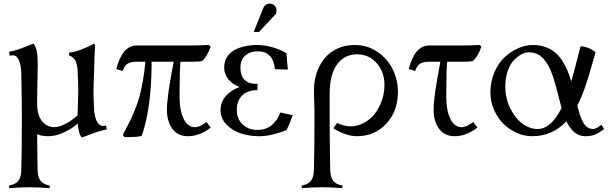

<svg xmlns="http://www.w3.org/2000/svg" viewBox="-20 -734 3303 1038"><path d="M485.4 -244.1Q485.4 -225.1 485.8 -210Q486.3 -194.8 487.1 -179Q487.8 -163.1 488.3 -152.3Q489.3 -101.6 506.1 -73.5Q522.9 -45.4 553.7 -55.7L557.1 -34.2Q538.6 -30.8 519.5 -25.1Q500.5 -19.5 487.8 -14.9Q475.1 -10.3 454.3 -2.2Q433.6 5.9 422.4 9.8Q404.8 -8.8 400.4 -66.4Q370.1 -38.6 325.2 -18.1Q280.3 2.4 241.2 2.4Q206.5 2.4 180.7 -8.3L183.1 183.1Q183.6 223.6 199.5 243.7Q215.3 263.7 249 268.6V283.2Q185.5 278.3 139.2 278.3Q92.8 278.3 29.3 283.2V268.6Q63 263.7 78.9 243.7Q94.7 223.6 95.2 183.1Q98.1 56.2 98.1 -83V-137.2Q97.7 -142.6 97.7 -153.3V-180.7Q97.2 -208 96.4 -259.8Q95.7 -311.5 95.2 -331.5V-335.9Q94.2 -378.9 83 -406.7Q71.8 -434.6 51.3 -434.6Q41.5 -434.6 32.7 -432.6L29.3 -454.1Q52.7 -458.5 73.2 -465.1Q93.8 -471.7 121.8 -482.9Q149.9 -494.1 161.1 -498Q184.1 -473.1 184.1 -388.2Q184.1 -360.4 182.1 -274.4Q182.1 -272.5 181.9 -267.8Q181.6 -263.2 181.6 -260.7Q180.7 -193.4 180.7 -175.8Q180.7 -139.2 189.7 -112.3Q198.7 -85.4 213.1 -72Q227.5 -58.6 241.7 -52.5Q255.9 -46.4 270 -46.4Q301.3 -46.4 336.9 -65.9Q372.6 -85.4 399.4 -110.4Q399.4 -132.3 401.4 -176.5Q403.3 -220.7 403.3 -244.1Q403.3 -258.8 402.1 -290Q400.9 -321.3 400.4 -335.9Q399.4 -379.9 389.6 -402.1Q379.9 -424.3 353.5 -434.6V-449.2Q382.8 -452.1 420.4 -466.6Q458 -481 487.3 -498L494.1 -490.7Q489.7 -417.5 488.3 -335.4Q487.8 -321.3 486.6 -290Q485.4 -258.8 485.4 -244.1Z M765.6 -400.4H719.7Q687 -400.4 669.7 -389.4Q652.3 -378.4 643.6 -350.1L608.9 -360.8Q641.1 -488.3 719.7 -488.3H1025.4Q1070.3 -488.3 1108.9 -491.2L1118.7 -481.9Q1111.8 -460.4 1099.6 -438.7Q1087.4 -417 1072.3 -403.8Q1057.1 -400.4 1025.4 -400.4H955.6Q950.7 -342.3 950.7 -214.4Q950.7 -136.7 972.7 -91.6Q994.6 -46.4 1034.2 -46.4Q1060.1 -46.4 1096.2 -74.2L1119.1 -44.9Q1095.2 -24.4 1062.7 -11Q1030.3 2.4 996.6 2.4Q940.9 2.4 911.6 -38.1Q882.3 -78.6 882.3 -140.6Q882.3 -154.8 883.5 -171.6Q884.8 -188.5 887.5 -209.7Q890.1 -231 892.1 -246.3Q894 -261.7 898.7 -288.1Q903.3 -314.5 905.3 -325.9Q907.2 -337.4 912.6 -366Q918 -394.5 918.9 -400.4H799.8Q799.8 -270.5 784.9 -167Q770 -63.5 746.1 0Q733.9 7.3 652.3 7.3L644 -4.9Q646 -8.8 663.8 -42.5Q681.6 -76.2 688.7 -91.3Q695.8 -106.4 711.4 -145.5Q727.1 -184.6 735.4 -216.8Q743.7 -249 752.7 -298.3Q761.7 -347.7 765.6 -400.4Z M1380.4 -561.5H1351.6L1403.8 -691.4Q1406.7 -698.7 1412.1 -704.1Q1422.4 -714.4 1438 -714.4Q1454.1 -714.4 1464.6 -704.1Q1475.1 -693.8 1475.1 -678.2Q1475.1 -662.1 1466.8 -653.8ZM1275.4 -263.7Q1230 -247.6 1201.2 -215.1Q1172.4 -182.6 1172.4 -139.2Q1172.4 -94.2 1204.1 -61Q1235.8 -27.8 1282.2 -12.7Q1328.6 2.4 1380.9 2.4Q1418 2.4 1459.7 -8.1Q1501.5 -18.6 1529.8 -31.2Q1554.7 -86.4 1562.5 -111.3L1495.6 -126Q1480.5 -83.5 1449 -57.6Q1417.5 -31.7 1371.6 -31.7Q1322.8 -31.7 1291.5 -61.5Q1260.3 -91.3 1260.3 -139.2Q1260.3 -190.4 1289.8 -218.5Q1319.3 -246.6 1372.1 -246.6V-280.8Q1326.7 -278.8 1303.2 -301.5Q1279.8 -324.2 1279.8 -367.7Q1279.8 -410.2 1305.7 -433.3Q1331.5 -456.5 1375 -456.5Q1416 -456.5 1439.2 -431.4Q1462.4 -406.2 1466.3 -359.9L1536.6 -357.9Q1531.7 -394 1528.8 -446.3Q1497.6 -465.8 1453.6 -478.3Q1409.7 -490.7 1369.1 -490.7Q1334.5 -490.7 1303.7 -483.9Q1272.9 -477.1 1247.3 -463.1Q1221.7 -449.2 1206.8 -424.8Q1191.9 -400.4 1191.9 -368.2Q1191.9 -333 1215.1 -304.9Q1238.3 -276.9 1275.4 -263.7Z M1782.7 -40.5 1802.7 -69.8Q1812.5 -63 1834.5 -56.9Q1856.4 -50.8 1872.1 -50.8Q1913.1 -50.8 1948.7 -70.3Q1984.4 -89.8 2008.1 -121.6Q2031.7 -153.3 2045.2 -193.6Q2058.6 -233.9 2058.6 -275.9Q2058.6 -317.4 2042 -354.2Q2025.4 -391.1 1990.7 -415.8Q1956.1 -440.4 1910.6 -440.4Q1841.8 -440.4 1802 -385.5Q1762.2 -330.6 1762.2 -224.1V-56.2L1762.7 -0.5Q1763.7 132.3 1765.1 183.1Q1766.1 223.6 1781.5 243.7Q1796.9 263.7 1831.1 268.6V283.2Q1767.6 278.3 1721.2 278.3Q1674.8 278.3 1611.3 283.2V268.6Q1645 263.7 1660.9 243.7Q1676.8 223.6 1677.2 183.1Q1680.2 56.2 1680.2 -83Q1680.2 -147.5 1678.7 -185.8Q1677.2 -224.1 1677.2 -244.1Q1677.2 -295.4 1692.1 -340.1Q1707 -384.8 1734.6 -418.5Q1762.2 -452.1 1804.2 -471.4Q1846.2 -490.7 1897.9 -490.7Q1965.8 -490.7 2020.3 -453.9Q2074.7 -417 2103 -359.6Q2131.3 -302.2 2131.3 -237.3Q2131.3 -132.3 2067.9 -64.9Q2004.4 2.4 1909.7 2.4Q1877.9 2.4 1842.5 -10.7Q1807.1 -23.9 1782.7 -40.5Z M2438.5 2.4Q2382.8 2.4 2353.5 -38.1Q2324.2 -78.6 2324.2 -140.6Q2324.2 -154.8 2325.4 -171.6Q2326.7 -188.5 2329.3 -209.7Q2332 -231 2334 -246.3Q2335.9 -261.7 2340.6 -288.1Q2345.2 -314.5 2347.2 -325.9Q2349.1 -337.4 2354.5 -366Q2359.9 -394.5 2360.8 -400.4H2300.8Q2268.1 -400.4 2250.7 -389.4Q2233.4 -378.4 2224.6 -350.1L2189.9 -360.8Q2222.2 -488.3 2300.8 -488.3H2489.3V-400.4H2397.5Q2392.6 -342.3 2392.6 -214.4Q2392.6 -136.7 2414.6 -91.6Q2436.5 -46.4 2476.1 -46.4Q2502 -46.4 2538.1 -74.2L2561 -44.9Q2537.1 -24.4 2504.6 -11Q2472.2 2.4 2438.5 2.4ZM2489.3 -400.4V-488.3Q2533.7 -488.3 2572.8 -491.2L2582.5 -481.9Q2575.7 -460.4 2563.5 -438.7Q2551.3 -417 2536.1 -403.8Q2521 -400.4 2489.3 -400.4Z M3118.7 -483.4H3125.5Q3144.5 -481.9 3163.1 -473.9Q3181.6 -465.8 3190.9 -458.5L3199.7 -451.2Q3196.3 -439.9 3176 -368.9Q3155.8 -297.9 3139.2 -251.5Q3122.6 -205.1 3101.1 -163.6Q3108.4 -133.3 3115.2 -112.8Q3122.1 -92.3 3132.1 -73.7Q3142.1 -55.2 3155.8 -45.9Q3169.4 -36.6 3186.5 -36.6Q3192.4 -36.6 3199.5 -39.6Q3206.5 -42.5 3210.2 -44.7Q3213.9 -46.9 3222.4 -53.2Q3231 -59.6 3231.4 -60.1L3246.1 -36.6Q3221.2 -17.1 3199 -7.3Q3176.8 2.4 3146.5 2.4Q3110.4 2.4 3085.4 -18.6Q3060.5 -39.6 3042 -78.6Q2967.3 2.4 2856.4 2.4Q2814.9 2.4 2774.2 -15.6Q2733.4 -33.7 2701.9 -64.7Q2670.4 -95.7 2650.9 -140.1Q2631.3 -184.6 2631.3 -233.9Q2631.3 -292.5 2652.6 -342.5Q2673.8 -392.6 2707.5 -424.1Q2741.2 -455.6 2781.2 -473.1Q2821.3 -490.7 2860.8 -490.7Q2897.5 -490.7 2928.2 -479.7Q2959 -468.8 2980.2 -451.2Q3001.5 -433.6 3018.8 -407Q3036.1 -380.4 3047.4 -353.8Q3058.6 -327.1 3068.4 -293.5Q3079.6 -331.1 3095.9 -396.2Q3112.3 -461.4 3118.7 -483.4ZM2885.7 -36.6Q2960 -36.6 3016.1 -150.4Q3009.8 -171.9 3000.7 -207.8Q2991.7 -243.7 2985.1 -268.1Q2978.5 -292.5 2968.3 -323.5Q2958 -354.5 2946.8 -374.8Q2935.5 -395 2920.2 -413.8Q2904.8 -432.6 2884 -441.9Q2863.3 -451.2 2838.4 -451.2Q2819.8 -451.2 2798.8 -440.2Q2777.8 -429.2 2757.8 -408.2Q2737.8 -387.2 2724.9 -350.1Q2711.9 -313 2711.9 -267.1Q2711.9 -203.6 2737.8 -149.9Q2763.7 -96.2 2803.5 -66.4Q2843.3 -36.6 2885.7 -36.6Z"/></svg>

Font: Flanker
Style: Regular
Weight: 400
Designer: Flanker
Foundry: Flanker
Version: Version 2.027